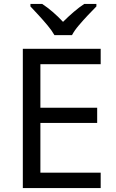

<svg xmlns="http://www.w3.org/2000/svg" viewBox="-20 -964 596 984"><path d="M496 0H97V-714H496V-635H187V-412H478V-334H187V-79H496ZM259 -784Q246 -807 224 -833.5Q202 -860 178 -886Q154 -912 136 -931V-944H196Q222 -927 250 -903Q278 -879 303 -852Q330 -879 358 -903Q386 -927 412 -944H474V-931Q455 -912 430.5 -886Q406 -860 383.5 -833.5Q361 -807 349 -784Z"/></svg>

Font: Noto Sans Mende Kikakui
Style: Regular
Weight: 400
Designer: Monotype Design Team
Foundry: Monotype Imaging Inc.
Version: Version 2.003; ttfautohint (v1.8.4.7-5d5b)